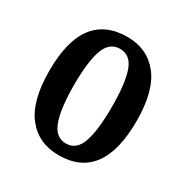

<svg xmlns="http://www.w3.org/2000/svg" viewBox="-134 -659 756 781"><g transform="rotate(30 244.0 -268.5)"><path d="M243 10Q148 10 93.5 -59Q39 -128 39 -269Q39 -410 91.5 -478.5Q144 -547 246 -547Q340 -547 394.5 -478.5Q449 -410 449 -269Q449 10 243 10ZM245 -46Q294 -46 313.5 -102.5Q333 -159 333 -269Q333 -379 313.5 -434.5Q294 -490 244 -490Q195 -490 175 -434.5Q155 -379 155 -269Q155 -159 175.5 -102.5Q196 -46 245 -46Z"/></g></svg>

Font: Noto Serif Tamil ExtraCondensed SemiBold
Style: Italic
Weight: 600
Width: 2
Italic angle: -12°
Designer: Indian Type Foundry, Tom Grace, and the Monotype Design Team
Foundry: Monotype Imaging Inc.
Version: Version 2.003; ttfautohint (v1.8.4.7-5d5b)